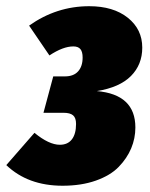

<svg xmlns="http://www.w3.org/2000/svg" viewBox="-46 -574 480 613"><path d="M238.8 -554.2Q315.9 -554.2 362.1 -517.3Q408.2 -480.5 408.2 -421.9Q408.2 -367.7 372.1 -331.3Q335.9 -294.9 263.2 -283.2Q386.2 -272.5 386.2 -167Q386.2 -132.3 372.8 -100.3Q359.4 -68.4 332.8 -41Q306.2 -13.7 259.8 2.7Q213.4 19 153.8 19Q43 19 -25.9 -46.9L64 -149.9Q110.4 -111.8 145 -111.8Q170.4 -111.8 183.6 -129.2Q196.8 -146.5 196.8 -178.2Q196.8 -197.8 187.3 -205.8Q177.7 -213.9 157.2 -213.9H92.8L124 -330.1H161.1Q189 -330.1 203.4 -346.2Q217.8 -362.3 217.8 -390.1Q217.8 -408.7 210.7 -417.2Q203.6 -425.8 188 -425.8Q155.3 -425.8 111.8 -397L46.9 -492.2Q134.3 -554.2 238.8 -554.2Z"/></svg>

Font: Fira Sans Compressed Heavy
Style: Italic
Weight: 900
Width: 3
Italic angle: -8°
Designer: Carrois Corporate & Edenspiekermann AG
Foundry: Carrois Corporate GbR & Edenspiekermann AG
Version: Version 4.203;PS 004.203;hotconv 1.0.88;makeotf.lib2.5.64775